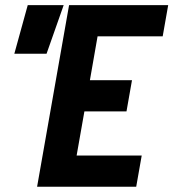

<svg xmlns="http://www.w3.org/2000/svg" viewBox="-20 -713 662 733"><path d="M121.6 0H500L521 -119.1H272.5L302.2 -287.6H462.9L483.9 -406.7H323.2L352.5 -574.2H601.1L622.1 -693.4H243.7L222.7 -574.2ZM34.7 -507.8H157.7L223.1 -693.4H85.9Z"/></svg>

Font: Cascadia Code NF
Style: Bold Italic
Weight: 700
Italic angle: -10°
Monospace: yes
Designer: Aaron Bell
Foundry: Saja Typeworks
Version: Version 2404.023